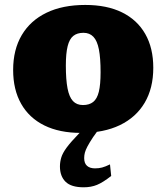

<svg xmlns="http://www.w3.org/2000/svg" viewBox="-20 -536 690 796"><path d="M324 -100.5Q350 -100.5 366.2 -113.2Q382.5 -126 389.8 -155.8Q397 -185.5 397 -236.5Q397 -295.5 390 -331.2Q383 -367 367.2 -383.5Q351.5 -400 326 -400Q300 -400 284 -387.2Q268 -374.5 260.5 -344.8Q253 -315 253 -264Q253 -205.5 260 -169.5Q267 -133.5 282.5 -117Q298 -100.5 324 -100.5ZM316 15Q226.5 15 163.8 -16Q101 -47 67.8 -105.5Q34.5 -164 34.5 -246Q34.5 -330 70.2 -390.5Q106 -451 172.8 -483.2Q239.5 -515.5 333.5 -515.5Q423.5 -515.5 486.2 -484.5Q549 -453.5 582.2 -395.2Q615.5 -337 615.5 -255Q615.5 -170.5 579.8 -110Q544 -49.5 477 -17.2Q410 15 316 15ZM366 32.5Q350.5 56 342.5 71.2Q334.5 86.5 331.8 97.2Q329 108 329 119.5Q329 141 340.8 151.5Q352.5 162 374 162Q390 162 403.2 158.5Q416.5 155 436 145.5L441 193.5Q406.5 220.5 382 230.5Q357.5 240.5 327 240.5Q275 240.5 251.8 217.5Q228.5 194.5 228.5 154Q228.5 136 233.8 117.8Q239 99.5 256.2 76Q273.5 52.5 307.5 17.5L368 -42H419.5Z"/></svg>

Font: Newsreader 9pt ExtraBold
Style: Regular
Weight: 800
Designer: Hugues Gentile
Foundry: Production Type
Version: Version 1.003